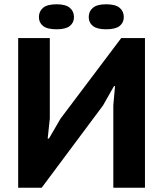

<svg xmlns="http://www.w3.org/2000/svg" viewBox="-20 -878 763 898"><path d="M510 -386 518 -475H513L462 -385L175 0H65V-700H213V-323L203 -230H209L263 -323L547 -700H658V0H510ZM162 -798Q162 -825 181.5 -841.5Q201 -858 245 -858Q287 -858 306.5 -841.5Q326 -825 326 -798Q326 -772 306.5 -756.5Q287 -741 245 -741Q201 -741 181.5 -756.5Q162 -772 162 -798ZM395 -798Q395 -825 414.5 -841.5Q434 -858 476 -858Q520 -858 539.5 -841.5Q559 -825 559 -798Q559 -772 539.5 -756.5Q520 -741 476 -741Q434 -741 414.5 -756.5Q395 -772 395 -798Z"/></svg>

Font: PT Sans Caption
Style: Bold
Weight: 700
Designer: A.Korolkova, O.Umpeleva, V.Yefimov
Foundry: ParaType Ltd
Version: Version 2.003W OFL